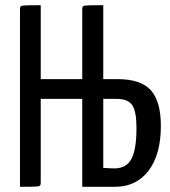

<svg xmlns="http://www.w3.org/2000/svg" viewBox="-20 -720 654 740"><path d="M600 -235Q600 -124 552.5 -62Q505 0 423 0H297V-339H137V-16Q137 -7 133.5 -4Q130 -1 110.5 -0.5Q91 0 57 0V-684Q57 -693 60.5 -696Q64 -699 83.5 -699.5Q103 -700 137 -700V-415H297V-684Q297 -693 300.5 -696Q304 -699 324 -699.5Q344 -700 378 -700V-415H434Q523 -415 561.5 -372Q600 -329 600 -235ZM421 -71Q467 -71 486.5 -107.5Q506 -144 506 -227Q506 -291 489.5 -315Q473 -339 429 -339H378V-73Q404 -71 421 -71Z"/></svg>

Font: Yanone Kaffeesatz
Style: Regular
Weight: 400
Designer: Yanone (Cyrillic: Daniel Pouzeot & Huerta Tipografica)
Foundry: Yanone
Version: Version 1.100;PS 001.100;hotconv 1.0.70;makeotf.lib2.5.58329